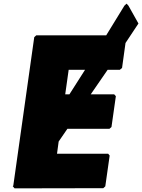

<svg xmlns="http://www.w3.org/2000/svg" viewBox="-20 -1026 780 1054"><path d="M558 -3 582 -172 574 -182H293L302 -249L350 -319H581L592 -329L616 -498L607 -508H478L571 -643H638L650 -653L669 -790L740 -897L685 -995L675 -1006L663 -995L563 -832H179L168 -822L53 -7L50 -4L60 8L547 7ZM361 -508H338L357 -643H447Z"/></svg>

Font: Hussar Woodtype
Style: UltraObl
Weight: 900
Foundry: Cannot Into Space Fonts
Version: Version 1.07